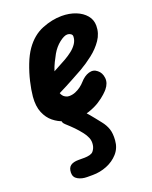

<svg xmlns="http://www.w3.org/2000/svg" viewBox="-157 -617 810 1024"><g transform="rotate(-20 248.5 -105.0)"><path d="M204 9.5Q175 9.5 143 -0.2Q111 -10 84 -31.8Q57 -53.5 41.8 -90Q26.5 -126.5 31 -180Q34.5 -217.5 45.2 -263.2Q56 -309 73 -353Q90 -397 112 -428.5Q153 -486.5 210 -509.5Q267 -532.5 321.5 -532.5Q365.5 -532.5 401 -518.5Q436.5 -504.5 457.5 -479.5Q478.5 -454.5 478.5 -420.5Q478.5 -377.5 453.8 -341.2Q429 -305 392.5 -276.8Q356 -248.5 320.5 -228Q292.5 -212.5 254.5 -191.8Q216.5 -171 172 -149Q173 -145 176 -140Q179 -135 183.5 -130Q189 -125 197.2 -121Q205.5 -117 215 -117Q233.5 -117 250.5 -124Q267.5 -131 281.8 -141.8Q296 -152.5 305 -163Q329 -190.5 356 -198.5Q383 -206.5 403.5 -189Q424 -173 427.5 -142.8Q431 -112.5 407.5 -84Q403 -78 387 -63Q371 -48 345 -31.2Q319 -14.5 283.5 -2.5Q248 9.5 204 9.5ZM185.5 -268Q197.5 -275 217 -285Q236.5 -295 258.5 -307.5Q280.5 -320 300 -335.2Q319.5 -350.5 331.8 -369.2Q344 -388 344 -409.5Q344 -418 335.5 -423.8Q327 -429.5 316.5 -429.5Q298.5 -429.5 271.2 -408.2Q244 -387 225 -354Q214.5 -335.5 203.8 -313.5Q193 -291.5 185.5 -268ZM157 321.5Q127 321.5 104.8 309Q82.5 296.5 83 270.5Q83.5 243 99 231.5Q114.5 220 144.5 220H174.5Q216 220 228.5 204.8Q241 189.5 243.5 171Q247 148 238.5 128.8Q230 109.5 219 96Q201.5 73.5 184.5 56Q167.5 38.5 142 15.5Q126 1 131.8 -12Q137.5 -25 154.2 -33Q171 -41 187 -41Q209 -41 224.8 -34.2Q240.5 -27.5 254.5 -14.5Q270.5 1 282.2 15Q294 29 305.2 43.2Q316.5 57.5 330 74.5Q349 98 357.8 124Q366.5 150 363.5 188.5Q360.5 231 334 260.8Q307.5 290.5 268.8 306Q230 321.5 188.5 321.5Z"/></g></svg>

Font: Edu QLD Hand
Style: Regular
Weight: 400
Designer: Tina and Corey Anderson, Eben Sorkin
Foundry: Sorkin Type Co.
Version: Version 2.000